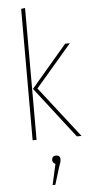

<svg xmlns="http://www.w3.org/2000/svg" viewBox="-64 -772 511 1067"><g transform="rotate(-5 191.0 -239.0)"><path d="M118.2 -735.8V0H96.2V-732.9ZM349.1 -519 147.9 -284.2 369.1 0H342.8L123 -284.2L323.2 -519ZM217.8 96.2Q241.2 96.2 241.2 119.1Q241.2 123.5 240.2 128.4Q239.3 133.3 238.3 136.7Q237.3 140.1 234.1 149.2Q231 158.2 229 164.1L200.2 257.8H185.1L210.9 142.1Q194.8 134.8 194.8 119.1Q194.8 108.9 200.7 102.5Q206.5 96.2 217.8 96.2Z"/></g></svg>

Font: Fira Sans Compressed Thin
Style: Regular
Weight: 100
Width: 1
Designer: Carrois Corporate & Edenspiekermann AG
Foundry: Carrois Corporate GbR & Edenspiekermann AG
Version: Version 4.203;PS 004.203;hotconv 1.0.88;makeotf.lib2.5.64775